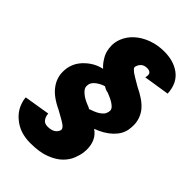

<svg xmlns="http://www.w3.org/2000/svg" viewBox="-297 -763 1073 1073"><g transform="rotate(45 240.0 -226.0)"><path d="M165.5 220Q85.5 220 33 177.5Q-8 145.5 -24 99Q-31 80.5 -33 60L-32 57L120 32Q121.5 56 132 69Q142.5 86.5 169 86.5Q223.5 86.5 236 46.5V44Q236 31 216 17L197 5L147 -23Q72 -58 41 -102.5Q12 -142.5 12 -191Q12 -264 68 -313.5Q107 -349.5 160 -361.5Q139 -380 125 -404Q101 -440 101 -488Q101 -515 111 -541Q126 -580 158.2 -609.2Q190.5 -638.5 235.8 -655.2Q281 -672 333.5 -672Q406.5 -672 454.5 -637.5Q509 -599 513 -518.5L360 -494.5Q363 -505 363 -513Q363 -538.5 330.5 -538.5Q289 -538.5 277.5 -495V-493.5Q277.5 -488 282.2 -482.5Q287 -477 295 -470.5L300 -467Q306.5 -461.5 367 -426.5Q398 -412 425.8 -393.2Q453.5 -374.5 473 -350.5Q504 -309 504 -259Q504 -242 501 -222.5Q493 -179.5 455.8 -144.5Q418.5 -109.5 361.5 -89Q415 -53 415 21.5L413.5 45.5Q410.5 68.5 398.8 99Q387 129.5 360 156.2Q333 183 286 201.5Q239 220 165.5 220ZM262.5 -146.5 294.5 -158.5Q326.5 -171.5 343 -192Q351 -203 353.5 -223Q353.5 -234 345 -244Q326 -264 289.5 -278.5Q274.5 -284 269 -287L266.5 -286.5Q264 -286.5 258.5 -289Q256 -290 254.5 -290.5Q253 -291 251 -292Q249 -293 245 -295.2Q241 -297.5 236 -300Q213 -293.5 190.5 -277.5Q163.5 -257.5 163 -235L162.5 -226.5Q162.5 -208 187 -188Q205.5 -172 238.5 -158.5L242.5 -157Q250.5 -153 257.5 -151Q260 -149.5 262.5 -146.5Z"/></g></svg>

Font: Lucymar Sans ExtraBold
Style: Italic
Weight: 800
Italic angle: -10°
Foundry: The League of Moveable Type (original font) / Main changes by Cristiano Sobral with portions from Mirco Monsees
Version: Version 2.00;August 30, 2020;FontCreator 13.0.0.2681 64-bit